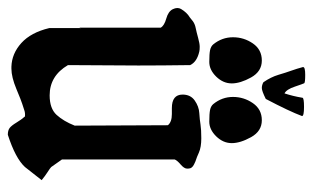

<svg xmlns="http://www.w3.org/2000/svg" viewBox="-172 -592 769 471"><g transform="rotate(90 212.5 -356.5)"><path d="M216.8 -713.9Q216.8 -717.8 239.3 -717.8Q261.7 -717.8 261.7 -712.9Q250 -681.6 219.7 -624Q200.2 -614.3 192.9 -614.3Q185.5 -614.3 178.7 -618.2Q166 -636.7 160.6 -654.8Q155.3 -672.9 150.4 -686.5Q145.5 -700.2 141.6 -714.8V-715.8Q141.6 -720.7 160.6 -720.7Q179.7 -720.7 181.2 -718.3Q182.6 -715.8 189.5 -695.3Q196.3 -674.8 206.1 -669.9Q212.9 -690.4 216.8 -713.9ZM85.9 -495.1Q68.4 -516.6 68.4 -543.5Q68.4 -570.3 83.5 -592.3Q98.6 -614.3 125.5 -614.3Q152.3 -614.3 167 -587.9Q181.6 -561.5 181.6 -540.5Q181.6 -519.5 165 -502.4Q148.4 -485.4 128.9 -485.4Q109.4 -485.4 100.1 -487.3Q90.8 -489.3 85.9 -495.1ZM232.4 -495.1Q214.8 -516.6 214.8 -543.5Q214.8 -570.3 230 -592.3Q245.1 -614.3 272 -614.3Q298.8 -614.3 313.5 -587.9Q328.1 -561.5 328.1 -540.5Q328.1 -519.5 311.5 -502.4Q294.9 -485.4 275.4 -485.4Q255.9 -485.4 246.6 -487.3Q237.3 -489.3 232.4 -495.1ZM242.2 -393.6Q209 -393.6 209 -419.9Q209 -439.5 223.6 -449.7Q238.3 -460 254.4 -460.9Q270.5 -461.9 282.7 -463.9Q294.9 -465.8 316.4 -465.8Q337.9 -465.8 351.1 -460Q364.3 -454.1 368.2 -453.1Q372.1 -452.1 379.9 -448.2Q390.6 -443.4 390.6 -433.6V-430.7Q390.6 -423.8 380.4 -415Q370.1 -406.2 368.2 -400.4V-124L386.7 -97.7Q389.6 -94.7 398.9 -88.9Q408.2 -83 418.9 -74.2L386.7 -33.2Q365.2 -9.8 307.6 8.8Q296.9 8.8 291 4.4Q285.2 0 277.8 -12.2Q270.5 -24.4 262.7 -33.2Q253.9 -34.2 246.1 -31.2Q238.3 -28.3 231.4 -26.4Q224.6 -24.4 195.3 -12.2Q166 0 145.5 0H140.6Q108.4 -1 82.5 -24.4Q56.6 -47.9 45.9 -92.8V-172.9Q45.9 -167 44.9 -167V-366.2Q40 -375 22.5 -379.9Q4.9 -384.8 -0.5 -396Q-5.9 -407.2 -1 -416Q7.8 -430.7 19.5 -437.5L29.3 -445.3Q36.1 -450.2 45.9 -452.1Q55.7 -454.1 69.8 -458Q84 -461.9 91.8 -461.9Q99.6 -461.9 103.5 -460.9Q128.9 -455.1 136.7 -438.5Q137.7 -368.2 137.7 -311.5L136.7 -138.7Q163.1 -93.8 210.9 -93.8Q243.2 -93.8 258.8 -110.8Q274.4 -127.9 285.2 -155.3L284.2 -383.8Q276.4 -393.6 256.8 -393.6Z"/></g></svg>

Font: Essays1743
Style: Medium
Weight: 500
Designer: Based on the typeface in a 1743 English translation of the essays of Montaigne.  PostScript/TrueType font designed by Jo
Version: Version 002.100